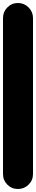

<svg xmlns="http://www.w3.org/2000/svg" viewBox="-20 -1260 240 1280"><path d="M0 -100H200V-1140H0ZM100 -200Q58 -200 29 -170.5Q0 -141 0 -100Q0 -58 29 -29Q58 0 100 0Q141 0 170.5 -29Q200 -58 200 -100Q200 -141 170.5 -170.5Q141 -200 100 -200ZM100 -1240Q58 -1240 29 -1210.5Q0 -1181 0 -1140Q0 -1098 29 -1069Q58 -1040 100 -1040Q141 -1040 170.5 -1069Q200 -1098 200 -1140Q200 -1181 170.5 -1210.5Q141 -1240 100 -1240Z"/></svg>

Font: Wavefont Black
Style: Regular
Weight: 900
Version: Version 3.004;gftools[0.9.33]